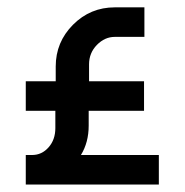

<svg xmlns="http://www.w3.org/2000/svg" viewBox="-20 -660 500 520"><path d="M410.2 -160.2H49.8V-240.2H66.9Q93.3 -240.2 111.6 -261Q129.9 -281.7 129.9 -313V-359.9H49.8V-439.9H130.9V-480Q130.9 -545.9 177.7 -593Q224.6 -640.1 291 -640.1H371.1V-560.1H291Q263.7 -560.1 242.4 -538.3Q221.2 -516.6 221.2 -485.8V-439.9H370.1V-359.9H220.2V-319.8Q220.2 -274.4 199.2 -240.2H410.2Z"/></svg>

Font: Laconic
Style: Regular
Weight: 400
Designer: Robby Woodard
Version: Version 1.000